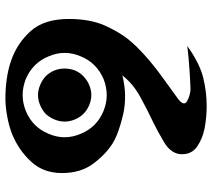

<svg xmlns="http://www.w3.org/2000/svg" viewBox="-57 -728 781 707"><g transform="rotate(90 333.5 -374.5)"><path d="M149.4 -673.8Q213.9 -719.7 266.6 -732.4Q318.4 -745.1 371.1 -745.1Q389.6 -745.1 411.1 -743.2Q432.6 -741.2 453.1 -737.3Q491.2 -729.5 519.5 -710Q547.9 -690.4 547.9 -654.3Q547.9 -615.2 504.9 -588.9Q461.9 -563.5 429.7 -547.9Q383.8 -526.4 335.9 -500Q288.1 -473.6 257.8 -434.6Q331.1 -453.1 401.4 -437.5Q471.7 -420.9 506.8 -399.4Q547.9 -374 582 -328.1Q617.2 -282.2 617.2 -211.9Q617.2 -144.5 576.2 -99.6Q534.2 -53.7 475.6 -29.3Q443.4 -16.6 409.2 -10.7Q374 -3.9 340.8 -3.9Q307.6 -3.9 271.5 -8.8Q235.4 -13.7 202.1 -25.4Q139.6 -46.9 94.7 -96.7Q49.8 -146.5 49.8 -237.3Q49.8 -312.5 72.3 -366.2Q95.7 -418.9 123 -454.1Q138.7 -473.6 153.3 -488.3Q168 -502 178.7 -512.7Q215.8 -546.9 268.6 -585Q321.3 -623 342.8 -638.7Q373 -661.1 352.5 -672.9Q331.1 -684.6 308.6 -685.5Q277.3 -684.6 234.4 -681.6Q191.4 -678.7 149.4 -673.8ZM485.4 -221.7Q485.4 -252 472.7 -281.2Q460.9 -310.5 439.5 -332Q418.9 -352.5 388.7 -365.2Q359.4 -377 330.1 -377Q300.8 -377 270.5 -365.2Q241.2 -352.5 220.7 -332Q199.2 -310.5 187.5 -281.2Q174.8 -252 174.8 -221.7Q174.8 -192.4 187.5 -163.1Q199.2 -133.8 220.7 -112.3Q241.2 -91.8 270.5 -79.1Q300.8 -67.4 330.1 -67.4Q359.4 -67.4 388.7 -79.1Q418.9 -91.8 439.5 -112.3Q460.9 -133.8 472.7 -163.1Q485.4 -192.4 485.4 -221.7ZM427.7 -221.7Q427.7 -241.2 419.9 -259.8Q412.1 -278.3 399.4 -291Q385.7 -304.7 367.2 -312.5Q348.6 -320.3 330.1 -320.3Q311.5 -320.3 293 -312.5Q274.4 -304.7 260.7 -291Q247.1 -278.3 239.3 -259.8Q232.4 -241.2 232.4 -221.7Q232.4 -203.1 239.3 -184.6Q247.1 -166 260.7 -152.3Q274.4 -139.6 293 -131.8Q311.5 -124 330.1 -124Q348.6 -124 367.2 -131.8Q385.7 -139.6 399.4 -152.3Q412.1 -166 419.9 -184.6Q427.7 -203.1 427.7 -221.7Z"/></g></svg>

Font: MahoPreGreeks
Style: Regular
Weight: 400
Designer: ABC, Toei Animation
Foundry: Ishotihadus
Version: Version 1.00